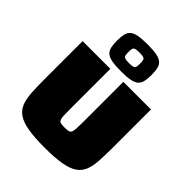

<svg xmlns="http://www.w3.org/2000/svg" viewBox="-266 -1142 1307 1307"><g transform="rotate(45 388.0 -488.5)"><path d="M388 8Q290 8 228.5 -2.5Q167 -13 132 -36.5Q97 -60 81.5 -98Q66 -136 62.5 -191Q59 -246 59 -320V-688H326V-298Q326 -258 327 -235.5Q328 -213 333.5 -202Q339 -191 351.5 -188Q364 -185 387 -185Q411 -185 424 -188Q437 -191 442.5 -202Q448 -213 449.5 -235.5Q451 -258 451 -298V-688H717V-320Q717 -246 713.5 -191Q710 -136 694.5 -98Q679 -60 644 -36.5Q609 -13 547 -2.5Q485 8 388 8ZM388 -727Q334 -727 301.5 -733Q269 -739 251.5 -753.5Q234 -768 228 -793Q222 -818 222 -856Q222 -894 228 -919Q234 -944 251.5 -958.5Q269 -973 301.5 -979Q334 -985 388 -985Q442 -985 474.5 -979Q507 -973 524.5 -958.5Q542 -944 548 -919Q554 -894 554 -856Q554 -818 548 -793Q542 -768 524.5 -753.5Q507 -739 474.5 -733Q442 -727 388 -727ZM388 -805Q416 -805 427.5 -809.5Q439 -814 441.5 -825Q444 -836 444 -856Q444 -876 441.5 -887Q439 -898 427.5 -902.5Q416 -907 388 -907Q360 -907 348.5 -902.5Q337 -898 334.5 -887Q332 -876 332 -856Q332 -836 334.5 -825Q337 -814 348.5 -809.5Q360 -805 388 -805Z"/></g></svg>

Font: Saira Expanded Black
Style: Regular
Weight: 900
Width: 7
Designer: Hector Gatti with collaboration of the Omnibus-Type team
Foundry: Omnibus-Type
Version: Version 1.101